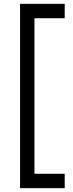

<svg xmlns="http://www.w3.org/2000/svg" viewBox="-20 -800 380 1000"><path d="M84.5 180V-780H317V-705H159.5V105H317V180Z"/></svg>

Font: Mohave
Style: Regular
Weight: 400
Designer: Gumpita Rahayu
Foundry: Tokotype
Version: Version 2.003; ttfautohint (v1.8.3)